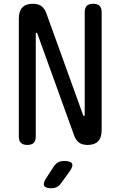

<svg xmlns="http://www.w3.org/2000/svg" viewBox="-20 -760 640 1020"><path d="M80 -662Q80 -701 99 -720.5Q118 -740 154 -740Q183 -740 200 -727.5Q217 -715 226 -690L421 -150Q422 -147 423 -145.5Q424 -144 426 -144Q428 -144 429 -145.5Q430 -147 430 -150V-695Q430 -718 441 -729Q452 -740 475 -740Q498 -740 509 -729Q520 -718 520 -695V-68Q520 -29 501 -9.5Q482 10 446 10Q417 10 400 -2.5Q383 -15 374 -40L179 -580Q178 -583 177 -584.5Q176 -586 174 -586Q172 -586 171 -584.5Q170 -583 170 -580V-35Q170 -12 159 -1Q148 10 125 10Q102 10 91 -1Q80 -12 80 -35ZM225 187 266 124Q276 109 289.5 102Q303 95 320 95Q355 95 362.5 109Q370 123 349 152L304 214Q295 227 282 233.5Q269 240 253 240Q221 240 214.5 226.5Q208 213 225 187Z"/></svg>

Font: Maple Mono Normal
Style: Regular
Weight: 400
Monospace: yes
Designer: subframe7536
Version: Version 7.000